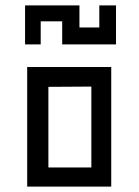

<svg xmlns="http://www.w3.org/2000/svg" viewBox="-20 -687 510 707"><path d="M129.9 -608.4H209V-523.4H407.2V-667H345.7V-585.9H272.5V-667H72.3V-523.4H129.9ZM80.1 0V-440.4H389.6V0ZM316.4 -368.2 158.2 -367.2V-70.3H316.4Z"/></svg>

Font: Geo
Style: Regular
Weight: 500
Version: Version 001.2